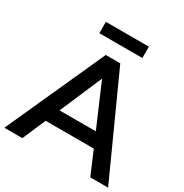

<svg xmlns="http://www.w3.org/2000/svg" viewBox="-200 -1047 1150 1202"><g transform="rotate(30 375.0 -446.0)"><path d="M550 -167H202L130 0H0L322 -712H427L750 0H621ZM507 -267 376 -572 245 -267ZM219 -892H530V-810H219Z"/></g></svg>

Font: Muli
Style: Bold
Weight: 700
Designer: Vernon Adams
Foundry: Vernon Adams
Version: Version 2.001